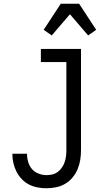

<svg xmlns="http://www.w3.org/2000/svg" viewBox="-20 -996 540 1024"><path d="M228 8Q204 8 180 3.5Q156 -1 134.5 -12Q113 -23 96 -41Q79 -59 68 -80.5Q57 -102 51.5 -126Q46 -150 46 -174V-176H124V-175Q124 -153 130.5 -131.5Q137 -110 151 -94Q165 -78 186 -70Q207 -62 228 -62Q245 -62 260.5 -66Q276 -70 289 -80Q302 -90 311 -103.5Q320 -117 325 -132Q330 -147 332 -163Q334 -179 334 -195V-665H198V-735H412V-195Q412 -169 408 -143.5Q404 -118 394 -94Q384 -70 367 -49.5Q350 -29 328 -16Q306 -3 280 2.5Q254 8 228 8ZM256 -807 213 -837 304 -976H402L493 -837L450 -807L353 -920Z"/></svg>

Font: Iosevka Term SS14
Style: Regular
Weight: 400
Monospace: yes
Designer: Belleve Invis
Foundry: Belleve Invis
Version: Version 24.1.1; ttfautohint (v1.8.4)